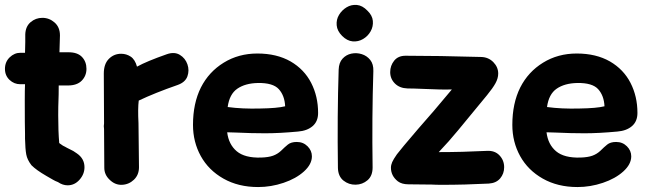

<svg xmlns="http://www.w3.org/2000/svg" viewBox="-30 -746 2623 775"><path d="M243 2Q271 2 291 -20.5Q311 -43 311 -71Q311 -106 280 -127Q267 -137 249 -145L241 -149L232 -154L224 -158L214 -165Q213 -165 209 -169Q205 -216 205 -280Q205 -319 206 -340Q207 -360 207 -401H244Q281 -401 300 -420.5Q319 -440 319 -468Q319 -497 301 -516Q283 -535 247 -535H210L212 -603Q212 -636 190.5 -655Q169 -674 141 -674Q114 -674 93.5 -656.5Q73 -639 72 -607V-576L71 -533H53Q28 -533 9 -514.5Q-10 -496 -10 -468Q-10 -441 8.5 -423.5Q27 -406 52 -406H71Q70 -384 70 -341Q70 -235 71 -206V-186Q72 -144 76 -122.5Q80 -101 97 -79Q117 -59 157 -36L183 -21Q193 -15 204 -11Q223 2 243 2Z M412 -21Q434 1 462 0Q490 -1 510.5 -20.5Q531 -40 531 -71Q530 -186 529 -249Q526 -308 530 -340Q595 -371 687 -403Q718 -414 726.5 -438Q735 -462 726.5 -486.5Q718 -511 696 -524.5Q674 -538 643 -527Q563 -499 523 -477Q515 -506 497.5 -517.5Q480 -529 459 -529Q430 -529 409.5 -508.5Q389 -488 389 -449Q389 -359 390 -248Q388 -237 390 -225Q390 -168 391 -69Q391 -41 412 -21Z M1012 9Q1064 9 1114.5 -8Q1165 -25 1197 -54Q1229 -83 1229 -115Q1229 -138 1211.5 -155.5Q1194 -173 1168 -173Q1145 -173 1132 -162.5Q1119 -152 1104 -137Q1090 -124 1072 -117.5Q1054 -111 1024 -110Q958 -108 925.5 -135.5Q893 -163 887 -212L922 -211Q985 -208 1040 -208Q1098 -208 1173 -215Q1210 -218 1232 -237Q1254 -256 1254 -290Q1254 -357 1226 -411.5Q1198 -466 1143 -498Q1087 -530 1009 -530Q933 -530 873 -493Q813 -456 781 -393Q749 -329 749 -242Q749 -173 780.5 -116Q812 -59 872 -25Q932 9 1012 9ZM889 -314Q896 -366 928 -388Q960 -410 1011 -411Q1072 -412 1095.5 -386Q1119 -360 1121 -317Q1089 -309 1020 -308Q948 -306 889 -314Z M1334 -68Q1335 -34 1356.5 -17Q1378 0 1405.5 -0.5Q1433 -1 1453.5 -18.5Q1474 -36 1474 -70Q1471 -272 1477 -459Q1478 -487 1464.5 -504Q1451 -521 1430 -527.5Q1409 -534 1388 -529.5Q1367 -525 1352.5 -509Q1338 -493 1337 -465Q1331 -280 1334 -68ZM1453 -703Q1433 -724 1410.5 -726Q1388 -728 1369 -716.5Q1350 -705 1338.5 -686Q1327 -667 1329 -644Q1331 -621 1351 -601Q1371 -581 1393.5 -579Q1416 -577 1435.5 -588.5Q1455 -600 1466 -619.5Q1477 -639 1475 -661.5Q1473 -684 1453 -703Z M1754 0Q1845 0 1943 -5Q1973 -7 1989 -26Q2005 -45 2005 -71Q2005 -99 1986 -119Q1967 -139 1935 -137Q1836 -132 1741 -132Q1782 -175 1819 -220L1936 -362Q1959 -390 1970 -410Q1981 -430 1981 -449Q1981 -475 1961.5 -495Q1942 -515 1913 -516Q1738 -521 1607 -521Q1577 -521 1561 -501Q1545 -481 1545 -455Q1545 -428 1564 -409Q1583 -390 1615 -389Q1637 -389 1683 -387Q1713 -386 1740 -385Q1768 -384 1794 -385Q1756 -339 1722 -299.5Q1688 -260 1658 -226Q1586 -142 1572 -123Q1558 -103 1553 -91.5Q1548 -80 1548 -69Q1548 -36 1576 -14Q1592 -2 1619 -2L1713 -1Q1729 0 1754 0Z M2301 9Q2353 9 2403.5 -8Q2454 -25 2486 -54Q2518 -83 2518 -115Q2518 -138 2500.5 -155.5Q2483 -173 2457 -173Q2434 -173 2421 -162.5Q2408 -152 2393 -137Q2379 -124 2361 -117.5Q2343 -111 2313 -110Q2247 -108 2214.5 -135.5Q2182 -163 2176 -212L2211 -211Q2274 -208 2329 -208Q2387 -208 2462 -215Q2499 -218 2521 -237Q2543 -256 2543 -290Q2543 -357 2515 -411.5Q2487 -466 2432 -498Q2376 -530 2298 -530Q2222 -530 2162 -493Q2102 -456 2070 -393Q2038 -329 2038 -242Q2038 -173 2069.5 -116Q2101 -59 2161 -25Q2221 9 2301 9ZM2178 -314Q2185 -366 2217 -388Q2249 -410 2300 -411Q2361 -412 2384.5 -386Q2408 -360 2410 -317Q2378 -309 2309 -308Q2237 -306 2178 -314Z"/></svg>

Font: Balsamiq Sans
Style: Bold
Weight: 700
Designer: Michael Angeles
Foundry: Balsamiq SRL
Version: Version 1.020; ttfautohint (v1.8.4.7-5d5b);gftools[0.9.26]